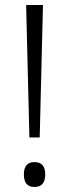

<svg xmlns="http://www.w3.org/2000/svg" viewBox="-20 -734 274 764"><path d="M138 -187H97L84 -714H151ZM75 -40Q75 -89 117 -89Q160 -89 160 -40Q160 10 117 10Q75 10 75 -40Z"/></svg>

Font: Noto Sans Lao SemiCondensed Light
Style: Regular
Weight: 300
Width: 4
Designer: Monotype Design Team
Foundry: Monotype Imaging Inc.
Version: Version 2.003; ttfautohint (v1.8.4.7-5d5b)